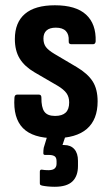

<svg xmlns="http://www.w3.org/2000/svg" viewBox="-20 -521 424 735"><path d="M189.6 8Q105.6 8 67.7 -30.7Q29.9 -69.5 35.3 -147.4Q36.2 -158.8 45.7 -158.8H129.1Q138.5 -158.8 138.5 -147.4Q138 -110.5 149.6 -93.9Q161.3 -77.2 190.7 -77.2Q218 -77.2 231.4 -89.9Q244.8 -102.5 244.8 -128.8Q244.8 -149.9 234.5 -164.3Q224.2 -178.6 200.7 -192.7L112.3 -244.1Q73.8 -266.6 55.3 -296.9Q36.9 -327.2 36.9 -371.6Q36.9 -435 75.5 -467.9Q114 -500.8 190.1 -500.8Q270.6 -500.8 309.4 -465.1Q348.3 -429.4 346.2 -362.6Q345.2 -351.7 335.8 -351.7H252.9Q248 -351.7 245.2 -354.6Q242.5 -357.6 243 -365.1Q244.5 -389.3 232.1 -402.2Q219.7 -415.1 193.9 -415.1Q170.1 -415.1 158.2 -404.4Q146.3 -393.8 146.3 -373.6Q146.3 -353.9 155.6 -341.3Q164.9 -328.7 188.5 -314.6L273.9 -264.1Q315.9 -239.1 334.8 -209.4Q353.7 -179.7 353.7 -132.8Q353.7 -63.4 312.7 -27.7Q271.6 8 189.6 8ZM189.6 194Q175.2 194 162.8 192.7Q150.4 191.5 141 189.5Q136 188 134.3 186.5Q132.5 185 132.5 180.5V136Q132.5 127.5 140.5 128.5Q145.5 129.5 152 130Q158.5 130.5 165.5 130.5Q182 130.5 189.2 124Q196.5 117.5 196.5 105.9V96.3Q196.5 81.7 188.7 76.9Q181 72.1 167 72.1H152.4Q145.9 72.1 145.9 65.6Q145.9 61.1 146.2 54.9Q146.4 48.7 147.4 44.7L170.8 -32.1Q173.8 -39.6 180.7 -39.6H233.2Q244 -39.6 240.1 -28.1L219.2 34.2H225.6Q250.5 34.2 264.5 49.9Q278.5 65.6 278.5 94.7V114.2Q278.5 153.2 257.1 173.6Q235.7 194 189.6 194Z"/></svg>

Font: Sofia Sans Condensed
Style: Regular
Weight: 400
Designer: Botio Nikoltchev, Ani Petrova
Foundry: lettersoup
Version: Version 4.100